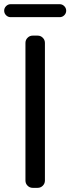

<svg xmlns="http://www.w3.org/2000/svg" viewBox="-23 -905 339 925"><path d="M134.8 0Q120.1 0 109.9 -10.3Q99.6 -20.5 99.6 -35.2V-698.2Q99.6 -712.9 109.9 -723.1Q120.1 -733.4 134.8 -733.4H158.2Q172.9 -733.4 183.1 -723.1Q193.4 -712.9 193.4 -698.2V-35.2Q193.4 -20.5 183.1 -10.3Q172.9 0 158.2 0ZM28.3 -822.3Q15.6 -822.3 6.3 -831.5Q-2.9 -840.8 -2.9 -853.5Q-2.9 -866.2 6.3 -875.5Q15.6 -884.8 28.3 -884.8H264.6Q277.3 -884.8 286.6 -875.5Q295.9 -866.2 295.9 -853.5Q295.9 -840.8 286.6 -831.5Q277.3 -822.3 264.6 -822.3Z"/></svg>

Font: Gen Jyuu GothicL Regular
Style: Regular
Weight: 400
Designer: [Source Han Sans]
Ryoko NISHIZUKA  (kana & ideographs); Paul D. Hunt (Latin, Greek & Cyrillic); Wenlong ZHANG  (bopomofo
Version: Version 1.002.20150607